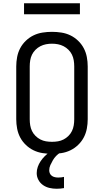

<svg xmlns="http://www.w3.org/2000/svg" viewBox="-20 -939 640 1182"><path d="M300 8Q271 8 242 3.5Q213 -1 187 -13.5Q161 -26 139.5 -46.5Q118 -67 104.5 -92.5Q91 -118 85.5 -147Q80 -176 80 -205V-530Q80 -559 85.5 -588Q91 -617 104.5 -642.5Q118 -668 139.5 -688.5Q161 -709 187 -721.5Q213 -734 242 -738.5Q271 -743 300 -743Q329 -743 358 -738.5Q387 -734 413 -721.5Q439 -709 460.5 -688.5Q482 -668 495.5 -642.5Q509 -617 514.5 -588Q520 -559 520 -530V-205Q520 -176 514.5 -147Q509 -118 495.5 -92.5Q482 -67 460.5 -46.5Q439 -26 413 -13.5Q387 -1 358 3.5Q329 8 300 8ZM300 -66Q319 -66 337 -69Q355 -72 371.5 -80.5Q388 -89 401.5 -102.5Q415 -116 423 -132.5Q431 -149 434 -167.5Q437 -186 437 -205V-530Q437 -549 434 -567.5Q431 -586 423 -602.5Q415 -619 401.5 -632.5Q388 -646 371.5 -654.5Q355 -663 337 -666.5Q319 -670 300 -670Q281 -670 263 -666.5Q245 -663 228.5 -654.5Q212 -646 198.5 -632.5Q185 -619 177 -602.5Q169 -586 166 -567.5Q163 -549 163 -530V-205Q163 -186 166 -167.5Q169 -149 177 -132.5Q185 -116 198.5 -102.5Q212 -89 228.5 -80.5Q245 -72 263 -69Q281 -66 300 -66ZM328 223Q306 223 284.5 218Q263 213 245 200.5Q227 188 216.5 168.5Q206 149 206 127Q206 107 212.5 88.5Q219 70 230 53.5Q241 37 255 23Q269 9 285 -2L295 -8H352V0Q337 9 325.5 21Q314 33 305.5 47.5Q297 62 290 77.5Q283 93 283 110Q283 120 287.5 129.5Q292 139 300.5 144.5Q309 150 319 152Q329 154 339 154Q348 154 357 153Q366 152 374 150V219Q363 221 351.5 222Q340 223 328 223ZM472 -851H128V-919H472Z"/></svg>

Font: Nova
Style: Regular
Weight: 400
Monospace: yes
Designer: Belleve Invis
Foundry: Belleve Invis
Version: Version 24.1.4; ttfautohint (v1.8.4)